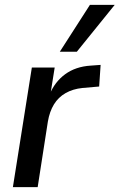

<svg xmlns="http://www.w3.org/2000/svg" viewBox="-20 -770 492 790"><path d="M33 0 111 -492H205L187 -379H183Q205 -433 248 -464.5Q291 -496 353 -500L394 -503L388 -414L319 -408Q280 -404 250 -387Q220 -370 202 -340.5Q184 -311 177 -270L135 0ZM226 -557 350 -750H452L296 -557Z"/></svg>

Font: Nunito Sans 10pt SemiCondensed SemiBold
Style: Italic
Weight: 600
Width: 4
Italic angle: -9°
Designer: Vernon Adams
Foundry: Vernon Adams
Version: Version 3.101;gftools[0.9.27]